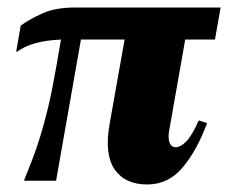

<svg xmlns="http://www.w3.org/2000/svg" viewBox="-20 -480 629 510"><path d="M45 -4Q57 -33 67 -59.5Q77 -86 87 -118Q97 -150 107.5 -193.5Q118 -237 129 -300L142 -375Q101 -373 73 -365Q45 -357 26 -343H23L35 -412Q60 -430 94 -445Q128 -460 178 -460H566L551 -375H472L429 -131Q426 -113 430.5 -101Q435 -89 447 -89Q460 -89 475 -104.5Q490 -120 508 -160L530 -153Q503 -80 465 -35Q427 10 371 10Q312 10 284.5 -30Q257 -70 271 -150L311 -375H195L129 0H44Z"/></svg>

Font: Spectral SC ExtraBold
Style: Italic
Weight: 800
Italic angle: -10°
Designer: Jean-Baptiste Levee
Foundry: Production Type
Version: Version 2.001